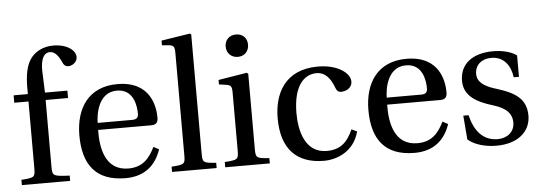

<svg xmlns="http://www.w3.org/2000/svg" viewBox="-47 -834 2770 982"><g transform="rotate(-5 1337.5 -343.0)"><path d="M28 -423H101V-82C101 -34 98 -32 30 -27V0H278V-27C192 -31 189 -33 189 -81V-423H304V-461H189L185 -566C182 -655 215 -665 230 -665C250 -665 270 -656 294 -601C299 -592 306 -585 320 -585C339 -585 366 -601 366 -629C366 -660 326 -697 251 -697C199 -697 156 -674 132 -638C110 -605 101 -556 101 -494V-461H28Z M345 -227C345 -78 409 11 562 11C666 11 720 -47 745 -121L717 -136C691 -81 655 -37 581 -37C464 -37 441 -149 443 -247H714C734 -247 751 -252 751 -283C751 -338 733 -472 561 -472C414 -472 345 -368 345 -227ZM444 -283C444 -322 458 -439 556 -439C643 -439 653 -350 653 -313C653 -295 647 -283 621 -283Z M801 0H1030V-27C963 -32 960 -34 960 -82V-692L953 -697L806 -674V-650L841 -647C865 -644 871 -639 871 -603V-82C871 -34 869 -32 801 -27Z M1130 -615C1130 -581 1154 -557 1188 -557C1222 -557 1245 -581 1245 -615C1245 -649 1222 -672 1188 -672C1154 -672 1130 -649 1130 -615ZM1074 0H1303V-27C1236 -32 1233 -34 1233 -82V-466L1226 -472L1079 -448V-425L1114 -420C1138 -416 1145 -412 1145 -378V-82C1145 -34 1142 -32 1074 -27Z M1363 -226C1363 -69 1440 11 1581 11C1647 11 1736 -23 1762 -124L1734 -137C1705 -71 1668 -38 1599 -38C1487 -38 1461 -155 1461 -243C1461 -383 1516 -439 1581 -439C1624 -439 1651 -408 1670 -357C1676 -342 1682 -333 1700 -333C1719 -333 1755 -345 1755 -381C1755 -424 1693 -472 1591 -472C1420 -472 1363 -351 1363 -226Z M1829 -227C1829 -78 1893 11 2046 11C2150 11 2204 -47 2229 -121L2201 -136C2175 -81 2139 -37 2065 -37C1948 -37 1925 -149 1927 -247H2198C2218 -247 2235 -252 2235 -283C2235 -338 2217 -472 2045 -472C1898 -472 1829 -368 1829 -227ZM1928 -283C1928 -322 1942 -439 2040 -439C2127 -439 2137 -350 2137 -313C2137 -295 2131 -283 2105 -283Z M2310 -157 2320 -34C2354 -4 2411 11 2466 11C2578 11 2642 -48 2642 -128C2642 -211 2591 -248 2494 -278C2455 -290 2394 -310 2394 -363C2394 -412 2431 -439 2478 -439C2545 -439 2577 -387 2584 -330H2611V-440C2580 -463 2532 -472 2490 -472C2388 -472 2319 -424 2319 -335C2319 -257 2383 -222 2461 -198C2503 -185 2562 -164 2562 -100C2562 -52 2525 -22 2475 -22C2399 -22 2356 -77 2337 -157Z"/></g></svg>

Font: erewhon
Style: Regular
Weight: 400
Version: Version 1.0.0